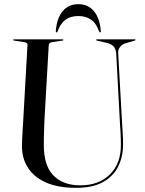

<svg xmlns="http://www.w3.org/2000/svg" viewBox="-20 -889 694 922"><path d="M556 -297.5 538 -633Q536.5 -652 527.2 -664Q518 -676 495.5 -682.5L445.5 -694Q441.5 -695.5 441.5 -697Q441.5 -700 445.5 -700H627Q631 -700 631 -697Q631 -695 625 -693.5L584 -681.5Q566.5 -676.5 556.2 -663.2Q546 -650 547.5 -633L566 -302.5Q567.5 -275.5 569.2 -249Q571 -222.5 571 -195Q571 -137.5 548 -90.2Q525 -43 475.2 -15Q425.5 13 345.5 13Q257.5 13 200 -13Q142.5 -39 114 -83.8Q85.5 -128.5 85.5 -185.5Q85.5 -200 86.5 -223.2Q87.5 -246.5 89 -270.2Q90.5 -294 91.5 -310L112 -674Q113 -684.5 94.5 -687L48 -694Q43 -695 43 -697Q43 -700 47 -700H280Q284.5 -700 284.5 -697Q284.5 -695 279.5 -694L231.5 -687Q214.5 -684.5 214 -672L193.5 -313.5Q191.5 -275.5 191 -243.8Q190.5 -212 190.5 -190Q190.5 -94 236.5 -46.5Q282.5 1 366 1Q454.5 1 507.5 -51.2Q560.5 -103.5 560.5 -192Q560.5 -223 559 -249.5Q557.5 -276 556 -297.5ZM356.5 -812Q319 -812 294.8 -794.5Q270.5 -777 257 -739Q255.5 -733.5 252 -733.5Q247.5 -733.5 248 -741Q253 -802 281 -835.5Q309 -869 356.5 -869Q403 -869 431 -835.5Q459 -802 464 -741Q465 -733.5 460.5 -733.5Q457 -733.5 455.5 -739Q441.5 -778.5 416.2 -795.2Q391 -812 356.5 -812Z"/></svg>

Font: Fraunces144ptRegular
Style: Regular
Weight: 400
Version: Version 1.000;[0bf87f6ff]